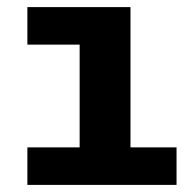

<svg xmlns="http://www.w3.org/2000/svg" viewBox="-20 -520 540 540"><path d="M57 0V-105.5H204V-394.5H57V-500H347V-105.5H476.5V0Z"/></svg>

Font: Trispace Thin SemiBold
Style: Regular
Weight: 600
Version: Version 1.210